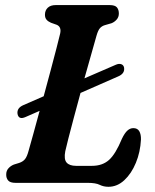

<svg xmlns="http://www.w3.org/2000/svg" viewBox="-20 -720 612 756"><path d="M49 -271.5Q45.5 -295 73 -306.5L152 -341Q166 -392.5 179.2 -442Q192.5 -491.5 202.5 -530.5Q212.5 -569.5 217 -588.5Q222.5 -614.5 203 -622.5L180.5 -630.5Q169 -635.5 163 -642.8Q157 -650 157 -662Q157 -679 168 -689.5Q179 -700 199.5 -700H411.5Q433 -700 440.5 -690.8Q448 -681.5 448 -667Q448 -652.5 439.2 -642.8Q430.5 -633 419 -628.5L393 -621Q381 -617.5 373.5 -609Q366 -600.5 360 -579.5Q351.5 -549.5 339 -505.2Q326.5 -461 312.5 -411.5L436 -465Q448.5 -470.5 457.5 -467.2Q466.5 -464 468.5 -454Q472.5 -430 444 -418.5L297 -354Q283 -303 270.5 -255.8Q258 -208.5 249 -173.8Q240 -139 237 -124.5Q231 -93 242.2 -80Q253.5 -67 279.5 -67H342.5Q383 -67 409 -90Q435 -113 460 -173.5Q471 -196.5 481.8 -206Q492.5 -215.5 505 -215.5Q521.5 -215.5 528.5 -203.2Q535.5 -191 535 -170.5Q532.5 -121 515 -78.8Q497.5 -36.5 469.5 -10.5Q441.5 15.5 407 15.5Q388 15.5 372.5 7.8Q357 0 325.5 0H41.5Q20 0 12 -9.5Q4 -19 4.5 -33.5Q4.5 -47.5 13.2 -57.2Q22 -67 34.5 -72L55.5 -78.5Q70.5 -83.5 78.5 -93.5Q86.5 -103.5 92.5 -126Q99 -148 110.5 -190.2Q122 -232.5 136 -283.5L80 -259Q53.5 -247.5 49 -271.5Z"/></svg>

Font: Fraunces 72pt S100 SemiBold
Style: Italic
Weight: 600
Italic angle: -16°
Version: Version 1.000; ttfautohint (v1.8.3)